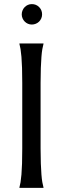

<svg xmlns="http://www.w3.org/2000/svg" viewBox="-20 -911 305 931"><path d="M74.2 -2Q77.1 -12.2 79.6 -27.3Q82 -42.5 84 -64.9Q85.9 -87.4 86.9 -118.4Q87.9 -149.4 87.9 -190.9V-508.8Q87.9 -550.3 86.9 -581.3Q85.9 -612.3 84 -635Q82 -657.7 79.6 -672.9Q77.1 -688 74.2 -698.2V-700.2H190.9V-698.2Q188 -688 185.3 -672.9Q182.6 -657.7 180.9 -635Q179.2 -612.3 178 -581.3Q176.8 -550.3 176.8 -508.8V-190.9Q176.8 -149.4 178 -118.4Q179.2 -87.4 180.9 -64.9Q182.6 -42.5 185.3 -27.3Q188 -12.2 190.9 -2V0H74.2ZM85.4 -841.3Q85.4 -851.6 89.4 -860.8Q93.3 -870.1 99.9 -876.7Q106.4 -883.3 115.2 -887.2Q124 -891.1 134.3 -891.1Q155.3 -891.1 169.7 -876.7Q184.1 -862.3 184.1 -841.3Q184.1 -831.1 180.2 -822Q176.3 -813 169.7 -806.4Q163.1 -799.8 153.8 -795.9Q144.5 -792 134.3 -792Q124 -792 115.2 -795.9Q106.4 -799.8 99.9 -806.4Q93.3 -813 89.4 -822Q85.4 -831.1 85.4 -841.3Z"/></svg>

Font: Marcellus SC
Style: Regular
Weight: 400
Designer: Astigmatic (AOETI)
Foundry: Astigmatic (AOETI)
Version: Version 1.001